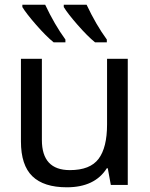

<svg xmlns="http://www.w3.org/2000/svg" viewBox="-20 -786 638 816"><path d="M172 -766Q212 -681 258 -618V-606H208Q176 -632 134 -680Q92 -728 75 -756V-766ZM348 -766Q388 -681 434 -618V-606H384Q352 -632 310 -680Q268 -728 251 -756V-766ZM523 -536V0H451L438 -71H434Q383 10 264 10Q166 10 117.5 -37Q69 -84 69 -185V-536H158V-191Q158 -63 277 -63Q363 -63 399 -111Q435 -159 435 -257V-536Z"/></svg>

Font: Advent Sans Logo
Style: Regular
Weight: 400
Designer: Types & Symbols
Foundry: Types & Symbols
Version: Version 1.002